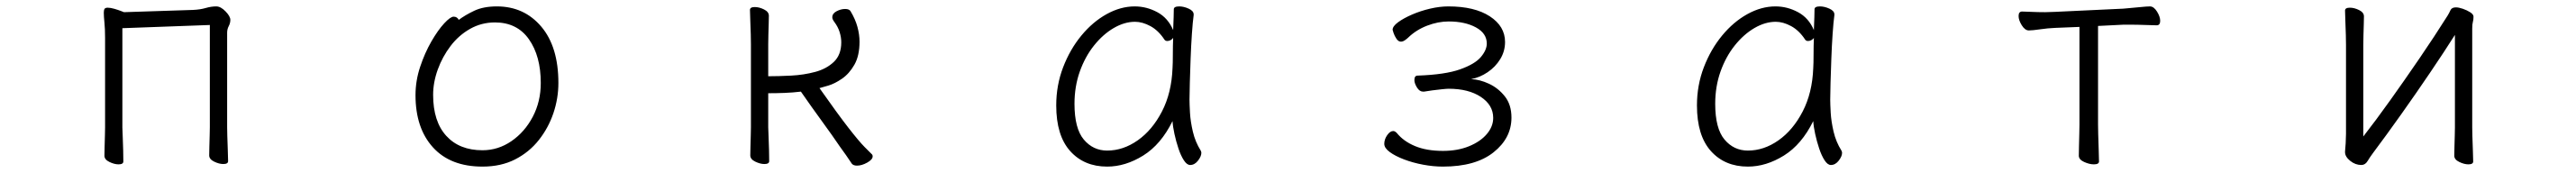

<svg xmlns="http://www.w3.org/2000/svg" viewBox="-20 -504 8040 540"><path d="M635 -426V-107Q635 -100 634.5 -82Q634 -64 633.5 -45.5Q633 -27 633 -19Q633 -7 648.5 0.5Q664 8 677 8Q692 8 692 -1Q692 -13 691 -36Q690 -59 689.5 -80Q689 -101 689 -107V-402Q689 -413 694 -422.5Q699 -432 699 -442Q699 -453 684 -468.5Q669 -484 655 -484Q639 -484 622 -479Q605 -474 582 -473L367 -466Q367 -466 358 -469.5Q349 -473 337 -476.5Q325 -480 316 -480Q309 -480 306 -476Q304 -472 304 -464Q304 -453 306 -433.5Q308 -414 308 -386V-106Q308 -99 307.5 -81Q307 -63 306.5 -44.5Q306 -26 306 -18Q306 -6 321.5 1.5Q337 9 350 9Q365 9 365 0Q365 -12 364.5 -35Q364 -58 363 -79Q362 -100 362 -106V-416Z M1412 -442Q1407 -452 1396 -452Q1386 -452 1366.5 -431Q1347 -410 1326.5 -374.5Q1306 -339 1291.5 -295.5Q1277 -252 1277 -207Q1277 -104 1331.5 -44Q1386 16 1486 16Q1544 16 1588 -6.5Q1632 -29 1662 -67Q1692 -105 1707.5 -151Q1723 -197 1723 -245Q1723 -358 1669.5 -421Q1616 -484 1531 -484Q1489 -484 1460.5 -470.5Q1432 -457 1412 -442ZM1486 -35Q1414 -35 1373 -80Q1332 -125 1332 -208Q1332 -247 1346.5 -287Q1361 -327 1386.5 -360.5Q1412 -394 1447.5 -414Q1483 -434 1525 -434Q1594 -434 1631 -381.5Q1668 -329 1668 -245Q1668 -187 1643 -139.5Q1618 -92 1576.5 -63.5Q1535 -35 1486 -35Z M2324 -366V-107Q2324 -100 2323.5 -82Q2323 -64 2322.5 -45.5Q2322 -27 2322 -19Q2322 -7 2337.5 0.5Q2353 8 2366 8Q2381 8 2381 -1Q2381 -13 2380.5 -36Q2380 -59 2379 -80Q2378 -101 2378 -107V-213Q2403 -213 2429 -214Q2455 -215 2480 -218Q2514 -169 2546.5 -124.5Q2579 -80 2602 -46Q2611 -34 2621 -19.5Q2631 -5 2639 7Q2644 13 2655 13Q2670 13 2687 3.5Q2704 -6 2704 -16Q2704 -21 2700 -24Q2696 -28 2679 -45Q2662 -62 2628.5 -105Q2595 -148 2538 -229Q2546 -231 2566 -237Q2586 -243 2608.5 -258.5Q2631 -274 2647 -302Q2663 -330 2663 -374Q2663 -396 2656.5 -420Q2650 -444 2635 -469Q2631 -476 2618 -476Q2605 -476 2591.5 -469Q2578 -462 2578 -450Q2578 -444 2584 -436Q2596 -420 2601 -403.5Q2606 -387 2606 -372Q2606 -333 2583 -311Q2560 -289 2524.5 -279.5Q2489 -270 2449.5 -268Q2410 -266 2378 -266V-366Q2378 -378 2378.5 -396Q2379 -414 2379.5 -430.5Q2380 -447 2380 -455Q2380 -467 2365 -474.5Q2350 -482 2336 -482Q2321 -482 2321 -473Q2321 -462 2322 -440Q2323 -418 2323.5 -397Q2324 -376 2324 -366Z M3706 -457V-459Q3706 -470 3690.5 -477Q3675 -484 3661 -484Q3644 -484 3644 -475Q3644 -468 3643.5 -450.5Q3643 -433 3642 -410Q3626 -448 3592.5 -466Q3559 -484 3522 -484Q3478 -484 3434.5 -460Q3391 -436 3355.5 -393Q3320 -350 3298.5 -294Q3277 -238 3277 -175Q3277 -81 3320.5 -32.5Q3364 16 3436 16Q3493 16 3548.5 -18.5Q3604 -53 3640 -126Q3641 -109 3646 -86Q3651 -63 3658.5 -40.5Q3666 -18 3675.5 -3.5Q3685 11 3695 11Q3709 11 3719.5 -2.5Q3730 -16 3730 -27Q3730 -30 3728 -34Q3711 -61 3703.5 -93Q3696 -125 3694.5 -152.5Q3693 -180 3693 -193Q3693 -211 3694 -246Q3695 -281 3696.5 -321.5Q3698 -362 3700.5 -398.5Q3703 -435 3706 -457ZM3642 -386Q3641 -361 3641 -333.5Q3641 -306 3640 -291Q3637 -214 3607 -156Q3577 -98 3531.5 -66Q3486 -34 3436 -34Q3392 -34 3363 -68.5Q3334 -103 3334 -180Q3334 -234 3350.5 -280.5Q3367 -327 3395 -362Q3423 -397 3456.5 -416.5Q3490 -436 3523 -436Q3546 -436 3571 -422.5Q3596 -409 3615 -380Q3618 -376 3624 -376Q3629 -376 3634.5 -379Q3640 -382 3642 -386Z M4422 -218H4425Q4436 -220 4451.5 -222Q4467 -224 4481.5 -225.5Q4496 -227 4502 -227Q4564 -227 4602.5 -201.5Q4641 -176 4641 -136Q4641 -109 4621 -85.5Q4601 -62 4565.5 -47.5Q4530 -33 4484 -33Q4433 -33 4397 -48Q4361 -63 4340 -89Q4334 -95 4329 -95Q4319 -95 4310 -82Q4301 -69 4301 -55Q4301 -42 4318 -29.5Q4335 -17 4362.5 -6.5Q4390 4 4422 10Q4454 16 4484 16Q4586 16 4642 -28.5Q4698 -73 4698 -137Q4698 -177 4677.5 -203Q4657 -229 4628 -242.5Q4599 -256 4572 -257Q4599 -262 4623.5 -278.5Q4648 -295 4663 -319.5Q4678 -344 4678 -373Q4678 -422 4630.5 -453Q4583 -484 4501 -484Q4474 -484 4444 -477Q4414 -470 4387.5 -458.5Q4361 -447 4344 -434.5Q4327 -422 4327 -411Q4327 -410 4330 -401Q4333 -392 4339 -383Q4345 -374 4353 -374Q4359 -374 4365.5 -378.5Q4372 -383 4376 -387Q4401 -411 4435 -424Q4469 -437 4502 -437Q4553 -437 4587 -418.5Q4621 -400 4621 -368Q4621 -348 4602.5 -326Q4584 -304 4537.5 -287.5Q4491 -271 4405 -268Q4395 -268 4395 -254Q4395 -244 4403 -231Q4411 -218 4422 -218Z M5706 -457V-459Q5706 -470 5690.5 -477Q5675 -484 5661 -484Q5644 -484 5644 -475Q5644 -468 5643.5 -450.5Q5643 -433 5642 -410Q5626 -448 5592.5 -466Q5559 -484 5522 -484Q5478 -484 5434.5 -460Q5391 -436 5355.5 -393Q5320 -350 5298.5 -294Q5277 -238 5277 -175Q5277 -81 5320.5 -32.5Q5364 16 5436 16Q5493 16 5548.5 -18.5Q5604 -53 5640 -126Q5641 -109 5646 -86Q5651 -63 5658.5 -40.5Q5666 -18 5675.5 -3.5Q5685 11 5695 11Q5709 11 5719.5 -2.5Q5730 -16 5730 -27Q5730 -30 5728 -34Q5711 -61 5703.5 -93Q5696 -125 5694.5 -152.5Q5693 -180 5693 -193Q5693 -211 5694 -246Q5695 -281 5696.5 -321.5Q5698 -362 5700.5 -398.5Q5703 -435 5706 -457ZM5642 -386Q5641 -361 5641 -333.5Q5641 -306 5640 -291Q5637 -214 5607 -156Q5577 -98 5531.5 -66Q5486 -34 5436 -34Q5392 -34 5363 -68.5Q5334 -103 5334 -180Q5334 -234 5350.5 -280.5Q5367 -327 5395 -362Q5423 -397 5456.5 -416.5Q5490 -436 5523 -436Q5546 -436 5571 -422.5Q5596 -409 5615 -380Q5618 -376 5624 -376Q5629 -376 5634.5 -379Q5640 -382 5642 -386Z M6471 -420V-115Q6471 -108 6470.5 -87.5Q6470 -67 6469.5 -46.5Q6469 -26 6469 -18Q6469 -6 6485.5 1.5Q6502 9 6516 9Q6532 9 6532 0Q6532 -13 6531 -38Q6530 -63 6529.5 -86Q6529 -109 6529 -115V-423L6609 -427H6626Q6652 -427 6677.5 -426Q6703 -425 6712 -425Q6723 -425 6723 -439Q6723 -452 6713 -468Q6703 -484 6691 -484Q6681 -484 6657 -481.5Q6633 -479 6608 -477L6395 -467Q6388 -467 6380 -466.5Q6372 -466 6364 -466Q6341 -466 6320.5 -467Q6300 -468 6292 -468Q6281 -468 6281 -454Q6281 -441 6291 -425Q6301 -409 6313 -409Q6324 -409 6348 -412.5Q6372 -416 6396 -417Z M7643 -395V-106Q7643 -99 7642.5 -81Q7642 -63 7641.5 -44.5Q7641 -26 7641 -18Q7641 -6 7656.5 1.5Q7672 9 7685 9Q7700 9 7700 0Q7700 -12 7699 -35Q7698 -58 7697.5 -79Q7697 -100 7697 -106V-415Q7697 -429 7699 -435.5Q7701 -442 7701 -452Q7701 -459 7691 -465.5Q7681 -472 7668 -476.5Q7655 -481 7646 -481Q7633 -481 7629 -472Q7625 -463 7620 -455Q7579 -390 7532.5 -322Q7486 -254 7441 -191Q7396 -128 7357 -78V-364Q7357 -376 7357.5 -394Q7358 -412 7358.5 -428.5Q7359 -445 7359 -453Q7359 -465 7344 -472.5Q7329 -480 7315 -480Q7300 -480 7300 -471Q7300 -460 7301 -438Q7302 -416 7302.5 -395Q7303 -374 7303 -364V-86Q7303 -74 7302 -57Q7301 -40 7300 -31V-29Q7300 -15 7316 -2Q7332 11 7351 11Q7363 11 7370.5 -1.5Q7378 -14 7387 -26Q7429 -82 7475.5 -147.5Q7522 -213 7566 -278Q7610 -343 7643 -395Z"/></svg>

Font: Klee One
Style: Regular
Weight: 400
Designer: Fontworks Inc.
Foundry: Fontworks Inc.
Version: Version 1.100